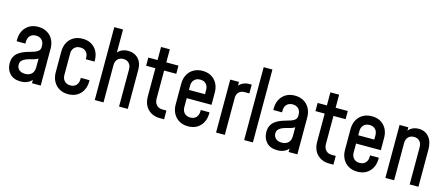

<svg xmlns="http://www.w3.org/2000/svg" viewBox="-49 -1323 4435 1908"><g transform="rotate(15 2168.5 -369.0)"><path d="M185.5 12.5Q113.5 12.5 74.2 -29.2Q35 -71 35 -135.5Q35 -174 48.2 -200.2Q61.5 -226.5 82.8 -243.2Q104 -260 128.5 -271Q157.5 -284 187.8 -292.2Q218 -300.5 243.5 -309.2Q269 -318 284.8 -332.2Q300.5 -346.5 300.5 -371.5V-383.5Q300.5 -421.5 278.2 -444.5Q256 -467.5 217.5 -467.5Q179.5 -467.5 157.5 -444.5Q135.5 -421.5 135.5 -383.5V-363.5H45.5V-378.5Q45.5 -459 92.8 -508.2Q140 -557.5 217.5 -557.5Q269.5 -557.5 308.2 -535.2Q347 -513 368.8 -472.5Q390.5 -432 390.5 -378.5V0H300.5V-78.5L316 -58.5Q298.5 -24.5 265.2 -6Q232 12.5 185.5 12.5ZM209.5 -72Q250.5 -72 275.5 -95.2Q300.5 -118.5 300.5 -165V-254.5Q276 -238 244.8 -231.5Q213.5 -225 184 -214Q157.5 -204 141.2 -188Q125 -172 125 -144Q125 -113.5 146.8 -92.8Q168.5 -72 209.5 -72Z M673.5 12.5Q622 12.5 583 -10Q544 -32.5 522.2 -73Q500.5 -113.5 500.5 -167V-378.5Q500.5 -432 522.2 -472.5Q544 -513 583 -535.2Q622 -557.5 673.5 -557.5Q751.5 -557.5 798.5 -508.2Q845.5 -459 845.5 -378.5V-368.5H755.5V-383.5Q755.5 -421.5 733.8 -444.5Q712 -467.5 673.5 -467.5Q635.5 -467.5 613 -444.5Q590.5 -421.5 590.5 -383.5V-162Q590.5 -124.5 613 -101Q635.5 -77.5 673.5 -77.5Q712 -77.5 733.8 -101Q755.5 -124.5 755.5 -162V-177H845.5V-167Q845.5 -86.5 798.5 -37Q751.5 12.5 673.5 12.5Z M946.5 0V-750H1036.5V-469.5L1021 -489.5Q1039 -522.5 1069.2 -540.2Q1099.5 -558 1142 -558Q1181.5 -558 1214.2 -541Q1247 -524 1266.8 -488.8Q1286.5 -453.5 1286.5 -399V0H1196.5V-384Q1196.5 -422 1175 -445Q1153.5 -468 1117 -468Q1080 -468 1058.2 -445Q1036.5 -422 1036.5 -384V0Z M1619 6.5Q1541 6.5 1493.8 -41.8Q1446.5 -90 1446.5 -173V-461.5H1351.5V-545.5H1446.5V-680H1536.5V-545.5H1661.5V-461.5H1536.5V-173Q1536.5 -132.5 1559 -108Q1581.5 -83.5 1619 -83.5H1661.5V6.5Z M1907.5 12.5Q1856 12.5 1817 -10Q1778 -32.5 1756.2 -73Q1734.5 -113.5 1734.5 -167V-378.5Q1734.5 -432 1756.2 -472.5Q1778 -513 1817 -535.2Q1856 -557.5 1907.5 -557.5Q1985.5 -557.5 2032.5 -508.2Q2079.5 -459 2079.5 -378.5V-254.5H1809.5V-339.5H1989.5V-383.5Q1989.5 -421.5 1967.8 -444.5Q1946 -467.5 1907.5 -467.5Q1869.5 -467.5 1847 -444.5Q1824.5 -421.5 1824.5 -383.5V-162Q1824.5 -124.5 1847 -101Q1869.5 -77.5 1907.5 -77.5Q1946 -77.5 1967.8 -101Q1989.5 -124.5 1989.5 -162V-177H2079.5V-167Q2079.5 -86.5 2032.5 -37Q1985.5 12.5 1907.5 12.5Z M2194.5 0V-545H2284.5V-463L2268.5 -482Q2286.5 -516.5 2317.8 -534Q2349 -551.5 2389.5 -551.5H2413.5V-461.5H2365Q2328 -461.5 2306.2 -440Q2284.5 -418.5 2284.5 -380.5V0Z M2483.5 0V-750H2573.5V0Z M2826 12.5Q2754 12.5 2714.8 -29.2Q2675.5 -71 2675.5 -135.5Q2675.5 -174 2688.8 -200.2Q2702 -226.5 2723.2 -243.2Q2744.5 -260 2769 -271Q2798 -284 2828.2 -292.2Q2858.5 -300.5 2884 -309.2Q2909.5 -318 2925.2 -332.2Q2941 -346.5 2941 -371.5V-383.5Q2941 -421.5 2918.8 -444.5Q2896.5 -467.5 2858 -467.5Q2820 -467.5 2798 -444.5Q2776 -421.5 2776 -383.5V-363.5H2686V-378.5Q2686 -459 2733.2 -508.2Q2780.5 -557.5 2858 -557.5Q2910 -557.5 2948.8 -535.2Q2987.5 -513 3009.2 -472.5Q3031 -432 3031 -378.5V0H2941V-78.5L2956.5 -58.5Q2939 -24.5 2905.8 -6Q2872.5 12.5 2826 12.5ZM2850 -72Q2891 -72 2916 -95.2Q2941 -118.5 2941 -165V-254.5Q2916.5 -238 2885.2 -231.5Q2854 -225 2824.5 -214Q2798 -204 2781.8 -188Q2765.5 -172 2765.5 -144Q2765.5 -113.5 2787.2 -92.8Q2809 -72 2850 -72Z M3361 6.5Q3283 6.5 3235.8 -41.8Q3188.5 -90 3188.5 -173V-461.5H3093.5V-545.5H3188.5V-680H3278.5V-545.5H3403.5V-461.5H3278.5V-173Q3278.5 -132.5 3301 -108Q3323.5 -83.5 3361 -83.5H3403.5V6.5Z M3649.5 12.5Q3598 12.5 3559 -10Q3520 -32.5 3498.2 -73Q3476.5 -113.5 3476.5 -167V-378.5Q3476.5 -432 3498.2 -472.5Q3520 -513 3559 -535.2Q3598 -557.5 3649.5 -557.5Q3727.5 -557.5 3774.5 -508.2Q3821.5 -459 3821.5 -378.5V-254.5H3551.5V-339.5H3731.5V-383.5Q3731.5 -421.5 3709.8 -444.5Q3688 -467.5 3649.5 -467.5Q3611.5 -467.5 3589 -444.5Q3566.5 -421.5 3566.5 -383.5V-162Q3566.5 -124.5 3589 -101Q3611.5 -77.5 3649.5 -77.5Q3688 -77.5 3709.8 -101Q3731.5 -124.5 3731.5 -162V-177H3821.5V-167Q3821.5 -86.5 3774.5 -37Q3727.5 12.5 3649.5 12.5Z M3936.5 0V-545H4026.5V-467.5L4010.5 -485.5Q4028.5 -521 4059.8 -539.2Q4091 -557.5 4132 -557.5Q4198 -557.5 4237.2 -511Q4276.5 -464.5 4276.5 -383.5V0H4186.5V-383.5Q4186.5 -421.5 4165 -444.5Q4143.5 -467.5 4107 -467.5Q4070 -467.5 4048.2 -444.5Q4026.5 -421.5 4026.5 -383.5V0Z"/></g></svg>

Font: Mohave Light Medium
Style: Regular
Weight: 500
Version: Version 2.003